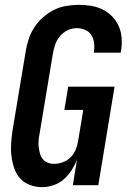

<svg xmlns="http://www.w3.org/2000/svg" viewBox="-20 -763 540 791"><path d="M154 8Q127 8 103 -1Q79 -10 62.5 -28.5Q46 -47 38 -71.5Q30 -96 27 -121.5Q24 -147 26 -174Q28 -201 32 -228L86 -552Q90 -578 98.5 -603Q107 -628 121.5 -650.5Q136 -673 157 -691.5Q178 -710 202 -722Q226 -734 252.5 -738.5Q279 -743 304 -743Q330 -743 355 -739Q380 -735 402.5 -724Q425 -713 442 -695.5Q459 -678 469 -655.5Q479 -633 481 -607.5Q483 -582 479 -555L477 -546H366L367 -551Q370 -569 367.5 -587Q365 -605 356 -619Q347 -633 330.5 -640Q314 -647 296 -647Q276 -647 257 -637.5Q238 -628 225 -611.5Q212 -595 206 -575.5Q200 -556 197 -537L143 -212Q140 -198 139 -184Q138 -170 139.5 -157Q141 -144 144.5 -131Q148 -118 156 -108Q164 -98 176 -93Q188 -88 202 -88Q220 -88 238.5 -94.5Q257 -101 271 -115Q285 -129 292 -147Q299 -165 302 -183L323 -310H245L261 -406H452L385 0H280L297 -104Q288 -82 274.5 -61Q261 -40 242.5 -24Q224 -8 200.5 0Q177 8 154 8Z"/></svg>

Font: Iosevka Oblique
Style: Bold
Weight: 700
Italic angle: -9°
Monospace: yes
Designer: Belleve Invis
Foundry: Belleve Invis
Version: Version 32.5.0; ttfautohint (v1.8.4)